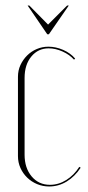

<svg xmlns="http://www.w3.org/2000/svg" viewBox="-20 -669 317 695"><path d="M45 -391Q45 -414 54 -433.5Q63 -453 78 -468Q93 -483 113 -491.5Q133 -500 155 -500Q182 -500 208.5 -488.5Q235 -477 252 -457L248 -453Q232 -471 206.5 -482.5Q181 -494 156 -494Q118 -494 93.5 -464.5Q69 -435 69 -387V-109Q69 -61 94.5 -30.5Q120 0 161 0Q192 0 220 -17.5Q248 -35 267 -65L272 -62Q251 -30 221.5 -12Q192 6 158 6Q135 6 114.5 -2.5Q94 -11 78.5 -26Q63 -41 54 -61Q45 -81 45 -104ZM86 -649 154 -580 223 -649H229L157 -545H151L80 -649Z"/></svg>

Font: Moniqa Thin Display
Style: Regular
Weight: 100
Designer: Rajesh Rajput
Foundry: Rajesh Rajput
Version: Version 1.000